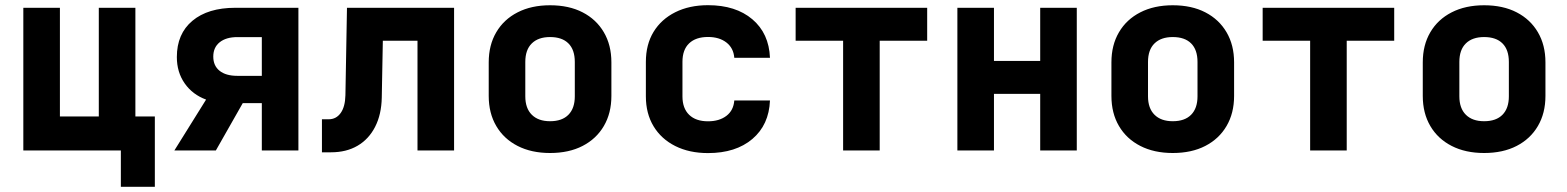

<svg xmlns="http://www.w3.org/2000/svg" viewBox="-20 -580 6040 740"><path d="M445.8 140V0H69.9V-550H210.9V-131H360.8V-550H501.8V-131H576.8V140Z M652 0 774.3 -196.2Q722.2 -215.3 691.9 -258.5Q661.6 -301.7 661.6 -360.2Q661.6 -449.5 721.5 -499.8Q781.5 -550 887 -550H1130.1V0H989.1V-182.5H915.6L811.9 0ZM894.7 -287.7H989.1V-437H894.7Q851.6 -437 826.8 -417.2Q802 -397.4 802 -361.9Q802 -326.5 826.4 -307.1Q850.8 -287.7 894.7 -287.7Z M1220.8 7V-120.3H1246.8Q1275.8 -120.3 1293 -144.4Q1310.3 -168.5 1311.3 -213.1L1317.3 -550H1730.1V0H1589.1V-423H1455.5L1451.4 -204Q1450.2 -139.1 1425.9 -91.5Q1401.6 -43.8 1358.3 -18.4Q1315 7 1256 7Z M2100 9.7Q2028.1 9.7 1974.9 -17.6Q1921.7 -44.8 1892.7 -94.3Q1863.6 -143.8 1863.6 -210.3V-339.7Q1863.6 -406.3 1892.7 -455.7Q1921.7 -505.2 1974.9 -532.4Q2028.1 -559.7 2100 -559.7Q2172.9 -559.7 2225.6 -532.4Q2278.3 -505.2 2307.3 -455.7Q2336.4 -406.3 2336.4 -339.7V-210.3Q2336.4 -143.8 2307.3 -94.3Q2278.3 -44.8 2225.5 -17.6Q2172.8 9.7 2100 9.7ZM2100 -112.8Q2146.3 -112.8 2170.8 -137.7Q2195.4 -162.6 2195.4 -208.8V-341.2Q2195.4 -388.2 2170.8 -412.7Q2146.3 -437.2 2100 -437.2Q2054.7 -437.2 2029.7 -412.7Q2004.6 -388.2 2004.6 -341.2V-208.8Q2004.6 -162.6 2029.7 -137.7Q2054.7 -112.8 2100 -112.8Z M2708.8 10Q2636.9 10 2582.7 -17.1Q2528.6 -44.2 2498.9 -93.4Q2469.3 -142.6 2469.3 -208.5V-341.5Q2469.3 -408.4 2498.9 -457.1Q2528.6 -505.8 2582.7 -532.9Q2636.9 -560 2708.8 -560Q2815.7 -560 2879.8 -505.6Q2943.8 -451.2 2947.6 -357.3H2810.1Q2807.1 -395 2779.6 -416.3Q2752.1 -437.5 2708.8 -437.5Q2661.7 -437.5 2636 -412.9Q2610.3 -388.4 2610.3 -341.7V-208.5Q2610.3 -162.6 2636 -137.6Q2661.7 -112.5 2708.8 -112.5Q2752.1 -112.5 2779.6 -133.4Q2807.1 -154.3 2810.1 -192.7H2947.6Q2943.8 -98.8 2879.8 -44.4Q2815.7 10 2708.8 10Z M3229.5 0V-423H3046.5V-550H3553.5V-423H3370.5V0Z M3669.9 0V-550H3810.9V-345.1H3989.1V-550H4130.1V0H3989.1V-218.1H3810.9V0Z M4500 9.7Q4428.1 9.7 4374.9 -17.6Q4321.7 -44.8 4292.7 -94.3Q4263.6 -143.8 4263.6 -210.3V-339.7Q4263.6 -406.3 4292.7 -455.7Q4321.7 -505.2 4374.9 -532.4Q4428.1 -559.7 4500 -559.7Q4572.9 -559.7 4625.6 -532.4Q4678.3 -505.2 4707.3 -455.7Q4736.4 -406.3 4736.4 -339.7V-210.3Q4736.4 -143.8 4707.3 -94.3Q4678.3 -44.8 4625.5 -17.6Q4572.8 9.7 4500 9.7ZM4500 -112.8Q4546.3 -112.8 4570.8 -137.7Q4595.4 -162.6 4595.4 -208.8V-341.2Q4595.4 -388.2 4570.8 -412.7Q4546.3 -437.2 4500 -437.2Q4454.7 -437.2 4429.7 -412.7Q4404.6 -388.2 4404.6 -341.2V-208.8Q4404.6 -162.6 4429.7 -137.7Q4454.7 -112.8 4500 -112.8Z M5029.5 0V-423H4846.5V-550H5353.5V-423H5170.5V0Z M5700 9.7Q5628.1 9.7 5574.9 -17.6Q5521.7 -44.8 5492.7 -94.3Q5463.6 -143.8 5463.6 -210.3V-339.7Q5463.6 -406.3 5492.7 -455.7Q5521.7 -505.2 5574.9 -532.4Q5628.1 -559.7 5700 -559.7Q5772.9 -559.7 5825.6 -532.4Q5878.3 -505.2 5907.3 -455.7Q5936.4 -406.3 5936.4 -339.7V-210.3Q5936.4 -143.8 5907.3 -94.3Q5878.3 -44.8 5825.5 -17.6Q5772.8 9.7 5700 9.7ZM5700 -112.8Q5746.3 -112.8 5770.8 -137.7Q5795.4 -162.6 5795.4 -208.8V-341.2Q5795.4 -388.2 5770.8 -412.7Q5746.3 -437.2 5700 -437.2Q5654.7 -437.2 5629.7 -412.7Q5604.6 -388.2 5604.6 -341.2V-208.8Q5604.6 -162.6 5629.7 -137.7Q5654.7 -112.8 5700 -112.8Z"/></svg>

Font: JetBrains Mono
Style: Regular
Weight: 400
Monospace: yes
Designer: Philipp Nurullin, Konstantin Bulenkov
Foundry: JetBrains
Version: Version 2.305